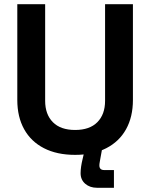

<svg xmlns="http://www.w3.org/2000/svg" viewBox="-20 -720 712 910"><path d="M336 14Q250 14 188.5 -17.5Q127 -49 94.5 -107.5Q62 -166 62 -246V-700H194V-242Q194 -178 230.5 -141Q267 -104 336 -104Q405 -104 441.5 -141Q478 -178 478 -242V-700H610V-246Q610 -166 577.5 -107.5Q545 -49 483.5 -17.5Q422 14 336 14ZM440 170Q406 170 384 151Q362 132 362 101Q362 86 364.5 69Q367 52 371 36L384 -20H465L455 35Q454 42 452.5 49.5Q451 57 451 64Q451 86 474 86H520V170Z"/></svg>

Font: Space Grotesk
Style: Bold
Weight: 700
Designer: Florian Karsten
Foundry: Florian Karsten
Version: Version 2.000